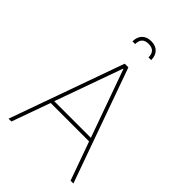

<svg xmlns="http://www.w3.org/2000/svg" viewBox="-269 -1045 1154 1154"><g transform="rotate(45 308.0 -468.0)"><path d="M32.7 0 292.6 -727.3H323.9L583.8 0H559.7L471.6 -245.7H144.9L56.8 0ZM463.8 -268.5 309.7 -698.9H306.8L152.7 -268.5ZM230.8 -855.1Q230.8 -892.8 251.8 -914.4Q272.7 -936.1 310.4 -936.1Q348 -936.1 369 -914.4Q389.9 -892.8 389.9 -855.1H367.2Q367.2 -913.4 310.4 -913.4Q253.6 -913.4 253.6 -855.1Z"/></g></svg>

Font: Inter P Thin
Style: Regular
Weight: 100
Designer: Rasmus Andersson
Foundry: rsms
Version: Version 3.018;git-588b23468